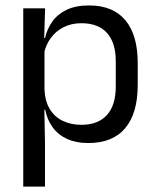

<svg xmlns="http://www.w3.org/2000/svg" viewBox="-20 -519 577 711"><path d="M306.5 10.7Q261.6 10.7 228.5 -4.5Q195.4 -19.7 175.1 -47.5Q154.7 -75.3 147.6 -112.3H120.8L144.7 -188.5Q146.5 -144.6 164.3 -115.3Q182.1 -86 212.5 -71.4Q242.9 -56.8 281.6 -56.8Q343.2 -56.8 375.9 -93Q408.7 -129.1 408.7 -198.7V-292Q408.7 -361 376.2 -397Q343.7 -433 281.3 -433Q244.7 -433 216 -418.6Q187.4 -404.2 168.8 -379.2Q150.2 -354.2 143.1 -321.8L123.1 -378.4H146.7Q154.4 -411.9 173.8 -439.2Q193.2 -466.5 226.8 -482.7Q260.4 -498.9 310 -498.9Q397.9 -498.9 444 -444.3Q490 -389.7 490 -285.4V-204.6Q490 -99.5 443.7 -44.4Q397.3 10.7 306.5 10.7ZM66.1 172V-488.2H147L143.4 -370.5L144.7 -345.7V-140L144.1 -123.4L146.6 13.3V172Z"/></svg>

Font: Anek Gujarati Medium
Style: Regular
Weight: 500
Designer: Mrunmayee Ghaisas (Gujarati), Yesha Goshar (Latin)
Foundry: Ek Type
Version: Version 1.003